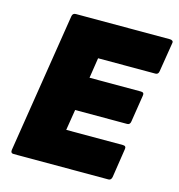

<svg xmlns="http://www.w3.org/2000/svg" viewBox="-99 -743 775 831"><g transform="rotate(15 288.0 -327.5)"><path d="M36 0Q22 0 24 -15L123 -640Q125 -655 140 -655H561Q568 -655 572.5 -651.5Q577 -648 575 -640L554 -510Q552 -495 539 -495H282L268 -404H498Q514 -404 511 -389L492 -268Q490 -253 477 -253H244L229 -160H483Q498 -160 496 -146L476 -15Q473 0 461 0Z"/></g></svg>

Font: Sofia Sans ExtraBlack
Style: Italic
Weight: 1000
Italic angle: -9°
Designer: Botio Nikoltchev, Ani Petrova
Foundry: lettersoup
Version: Version 4.100; ttfautohint (v1.8.4.7-5d5b)